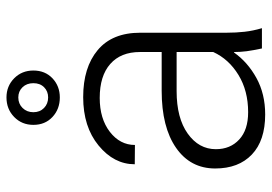

<svg xmlns="http://www.w3.org/2000/svg" viewBox="-140 -668 819 578"><g transform="rotate(-90 269.0 -379.5)"><path d="M411.6 0Q405.8 -27.3 403.3 -45.9Q400.9 -64.5 400.9 -83.5L399.4 -84Q370.6 -43 322.8 -16.6Q274.9 9.8 212.9 9.8Q134.3 9.8 92.3 -30.3Q50.3 -70.3 50.3 -140.6Q50.3 -215.3 112.5 -258.5Q174.8 -301.8 284.2 -301.8H400.9V-367.2Q400.9 -424.8 365 -456.5Q329.1 -488.3 262.7 -488.3Q200.2 -488.3 160.6 -457.8Q121.1 -427.2 121.1 -382.3L63 -382.8Q63 -445.3 119.4 -491.7Q175.8 -538.1 265.1 -538.1Q354.5 -538.1 406.7 -494.4Q459 -450.7 459 -366.2V-106.4Q459 -78.1 461.9 -52.2Q464.8 -26.4 472.7 0ZM219.7 -41.5Q284.2 -41.5 331.8 -70.6Q379.4 -99.6 400.9 -146.5V-256.8H283.2Q202.1 -256.8 155.3 -223.4Q108.4 -189.9 108.4 -138.7Q108.4 -95.2 137.5 -68.4Q166.5 -41.5 219.7 -41.5ZM181.6 -688Q181.6 -722.7 205.3 -745.8Q229 -769 264.2 -769Q298.3 -769 321.8 -745.8Q345.2 -722.7 345.2 -688Q345.2 -652.8 321.8 -630.6Q298.3 -608.4 264.2 -608.4Q229 -608.4 205.3 -630.6Q181.6 -652.8 181.6 -688ZM219.7 -688Q219.7 -668.5 232.4 -656Q245.1 -643.6 264.2 -643.6Q282.7 -643.6 294.9 -655.8Q307.1 -668 307.1 -688Q307.1 -708 294.9 -720.7Q282.7 -733.4 264.2 -733.4Q245.1 -733.4 232.4 -720.5Q219.7 -707.5 219.7 -688Z"/></g></svg>

Font: Franko
Style: Light
Weight: 300
Designer: Google
Version: Version 1.200310; 2013